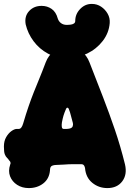

<svg xmlns="http://www.w3.org/2000/svg" viewBox="-20 -935 662 980"><path d="M127 25Q93 25 67.5 8.5Q42 -8 31.5 -35Q21 -62 32 -95Q32 -95 33 -98Q34 -101 34 -101Q34 -105 33 -108Q32 -110 30.5 -112Q29 -114 27 -116Q21 -125 15 -130.5Q9 -136 4.5 -147.5Q0 -159 0 -186V-188Q0 -215 11.5 -235Q23 -255 38.5 -266Q54 -277 66 -277H76Q90 -277 98 -304Q113 -355 126 -392.5Q139 -430 152 -463Q165 -496 180 -532Q195 -568 213 -616Q242 -692 326 -692Q408 -692 437 -616Q473 -524 505.5 -440Q538 -356 566.5 -272.5Q595 -189 618 -96Q630 -44 604 -9.5Q578 25 528 25Q484 25 451 -2Q418 -29 414 -77Q414 -77 414 -77.5Q414 -78 412 -84Q408 -97 395 -97Q368 -97 354 -97Q340 -97 330.5 -96.5Q321 -96 307 -95Q293 -94 265 -93Q256 -93 247 -89.5Q238 -86 236 -75Q235 -71 235.5 -71.5Q236 -72 235 -64Q231 -22 200.5 1.5Q170 25 127 25ZM305 -277Q314 -277 320.5 -277Q327 -277 336 -279Q348 -282 351 -290.5Q354 -299 352 -307Q346 -327 342 -344.5Q338 -362 331 -379Q330 -383 325.5 -385Q321 -387 317 -379Q308 -358 304 -344.5Q300 -331 296 -310Q294 -297 295.5 -287Q297 -277 305 -277ZM193 -905Q221 -905 243.5 -889.5Q266 -874 275 -840Q280 -825 292 -816.5Q304 -808 320 -808Q332 -808 342 -809.5Q352 -811 358 -815.5Q364 -820 364 -828Q364 -863 389 -889Q414 -915 448 -915H449Q475 -915 496 -901Q517 -887 529.5 -865Q542 -843 540 -817Q536 -767 504.5 -726Q473 -685 424.5 -661.5Q376 -638 320 -638Q268 -638 224.5 -661.5Q181 -685 151.5 -724.5Q122 -764 111 -811Q104 -852 128.5 -878.5Q153 -905 192 -905Z"/></svg>

Font: Winky Sans Black
Style: Regular
Weight: 900
Designer: Simon Atzbach
Foundry: typofactur
Version: Version 1.205